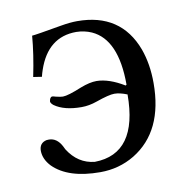

<svg xmlns="http://www.w3.org/2000/svg" viewBox="-59 -496 550 564"><g transform="rotate(-10 216.0 -214.5)"><path d="M35.2 -82Q35.2 -105.5 57.1 -110.4Q61 -110.8 64 -110.8Q87.9 -110.8 102.1 -84Q104.5 -78.6 106.9 -74.2Q136.2 -27.8 186 -22.9Q314.5 -24.9 314.9 -201.2Q293 -210 276.9 -210Q260.7 -210 221.7 -196.3Q198.2 -188 175.8 -188Q124 -188 95.2 -208.5Q87.4 -214.8 86.9 -220.2Q88.4 -232.4 95.2 -233.9Q98.1 -233.9 106.4 -231.4Q120.1 -228 127 -228Q142.1 -228 183.6 -245.1Q211.4 -255.9 231.9 -255.9Q269 -255.4 314 -228L316.9 -230Q316.9 -365.2 243.7 -398.4Q222.7 -407.7 198.2 -408.2Q113.3 -408.2 82 -315.9Q78.6 -306.2 76.2 -295.9L50.8 -299.8Q64.5 -366.2 68.8 -419.9Q79.1 -420.4 157.2 -434.1Q185.5 -439 206.1 -439Q336.4 -439 379.4 -323.7Q396 -277.8 396 -221.2Q396 -77.1 299.3 -18.1Q252.9 9.8 196.8 9.8Q101.1 9.8 56.2 -35.2Q35.6 -57.1 35.2 -82Z"/></g></svg>

Font: Linux Libertine Display O
Style: Regular
Weight: 400
Designer: Philipp H. Poll
Foundry: Philipp H. Poll
Version: Version 5.0.9